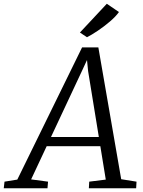

<svg xmlns="http://www.w3.org/2000/svg" viewBox="-80 -1001 761 1021"><path d="M-60 0 -56 -35 12 -46 356.5 -749H443L564.5 -48L646 -35L644 0H392.5L394.5 -35L482.5 -46L388.5 -623L379 -719L398.5 -716L358 -628.5L85.5 -47L175.5 -35L172.5 0ZM148.5 -223.5 172 -272.5H466.5L474.5 -223.5ZM345 -828 488 -981 552.5 -937Q536 -913.5 504.8 -886.8Q473.5 -860 440 -837.5Q406.5 -815 382.5 -803Z"/></svg>

Font: Merriweather 7pt Light
Style: Italic
Weight: 300
Italic angle: -7.8°
Designer: Eben Sorkin
Foundry: Eben Sorkin
Version: Version 2.200;gftools[0.9.31]